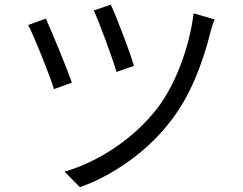

<svg xmlns="http://www.w3.org/2000/svg" viewBox="-20 -770 1040 822"><path d="M553.4 -488 478.8 -462Q465.4 -508 432.2 -597.8Q399 -687.6 381.4 -725L454.2 -750.2Q471 -715.2 506.3 -622.6Q541.6 -530 553.4 -488ZM880.8 -632Q855.8 -528.4 814.2 -430.7Q772.6 -333 714.4 -256.6Q639 -157.2 534.9 -82.1Q430.8 -7 322 31.4L256.4 -35.2Q366 -66.8 470.3 -136.8Q574.6 -206.8 649.2 -301Q708.8 -377 751.7 -488.2Q794.6 -599.4 809 -713L898.8 -686.8Q888.6 -663 880.8 -632ZM287.8 -416 211 -388.6Q197 -434.6 157.7 -532.1Q118.4 -629.6 100.4 -662.8L176.2 -690.4Q195.8 -647.8 233.3 -556.1Q270.8 -464.4 287.8 -416Z"/></svg>

Font: 寒蝉端黑体 Light
Style: Regular
Weight: 300
Designer: ChillDuanSans {Warren2060}; 
Source Han Sans {Ryoko NISHIZUKA 西塚涼子 (kana, bopomofo & ideographs); Paul D. Hunt (Latin, G
Foundry: ChillType&Adobe
Version: Version 1.300;Glyphs 3.3 (3306)